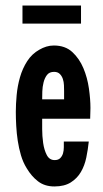

<svg xmlns="http://www.w3.org/2000/svg" viewBox="-20 -661 373 692"><path d="M300 -151Q297 -122 291 -93Q285 -64 271.5 -41Q258 -18 235 -3.5Q212 11 176 11Q141 11 117 -7.5Q93 -26 76 -55Q63 -76 55.5 -101.5Q48 -127 44 -153.5Q40 -180 38.5 -207Q37 -234 37 -258Q37 -285 40 -318Q43 -351 52 -382.5Q61 -414 78 -440.5Q95 -467 122 -482Q134 -489 147 -493Q160 -497 174 -497Q215 -497 240.5 -473.5Q266 -450 280.5 -415.5Q295 -381 300.5 -342Q306 -303 306 -272Q306 -262 305.5 -252.5Q305 -243 305 -233H132Q132 -221 132 -196Q132 -171 135.5 -146Q139 -121 148.5 -102.5Q158 -84 177 -84Q190 -84 197 -91Q204 -98 207 -108Q210 -118 210 -130Q210 -142 210 -151ZM211 -333Q211 -342 210.5 -354Q210 -366 206.5 -376.5Q203 -387 195.5 -394.5Q188 -402 175 -402Q158 -402 149.5 -391Q141 -380 137 -364Q133 -348 132.5 -331.5Q132 -315 132 -303H211ZM61 -641H272V-576H61Z"/></svg>

Font: Osterbar
Style: Regular
Weight: 500
Width: 3
Designer: Peter Wiegel, Basierend auf Erbar schmal-halbfette Grotesk v. Jacob Erbar
Foundry: Peter Wiegel
Version: Version 1.0